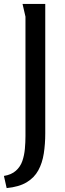

<svg xmlns="http://www.w3.org/2000/svg" viewBox="-46 -749 334 980"><path d="M69 -729H185V-68Q185 -14 177.5 34.5Q170 83 149.5 120.5Q129 158 90 181.5Q51 205 -12 211L-26 149Q12 143 35 122.5Q58 102 68 73Q78 44 81 10.5Q84 -23 84 -54V-664Z"/></svg>

Font: Rosario Medium
Style: Regular
Weight: 500
Version: Version 1.201